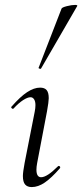

<svg xmlns="http://www.w3.org/2000/svg" viewBox="-20 -751 334 780"><path d="M73 -36Q73 -51 80 -89L121 -297Q124 -312 124 -324Q124 -339 118.5 -347.5Q113 -356 104 -356Q92 -356 73.5 -344Q55 -332 35 -310Q34 -309 32 -309Q29 -309 26.5 -312.5Q24 -316 27 -318Q62 -358 90 -376.5Q118 -395 143 -395Q161 -395 169.5 -385Q178 -375 178 -352Q178 -338 171 -299L131 -89Q128 -73 128 -62Q128 -31 147 -31Q171 -31 215 -75Q217 -77 219 -77Q222 -77 224 -73.5Q226 -70 223 -67Q189 -28 162 -9.5Q135 9 109 9Q91 9 82 -1.5Q73 -12 73 -36ZM137 -476 230 -716Q232 -721 251.5 -726Q271 -731 285 -731Q295 -731 294 -727L147 -473Q146 -470 140.5 -472Q135 -474 137 -476Z"/></svg>

Font: Cormorant Infant
Style: Italic
Weight: 400
Italic angle: -10°
Designer: Christian Thalmann (Catharsis Fonts)
Foundry: Catharsis Fonts
Version: Version 4.000